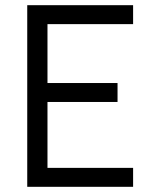

<svg xmlns="http://www.w3.org/2000/svg" viewBox="-20 -720 588 740"><path d="M85 -700H493V-627H163V-400H433V-327H163V-73H493V0H85Z"/></svg>

Font: Uncut Sans Variable
Style: Regular
Weight: 400
Designer: Kasper Nordkvist
Foundry: UNCUT.wtf
Version: Version 1.304;Glyphs 3.2 (3246)